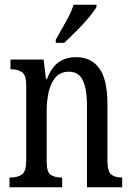

<svg xmlns="http://www.w3.org/2000/svg" viewBox="-20 -786 555 806"><path d="M20 0V-41H27Q54 -41 72 -53.5Q90 -66 90 -113V-427Q90 -471 72.5 -483Q55 -495 29 -495H24V-536H163L173 -454H177Q197 -505 227 -525.5Q257 -546 300 -546Q363 -546 397 -499Q431 -452 431 -349V-113Q431 -66 447 -53.5Q463 -41 489 -41H493V0H345V-347Q345 -411 328 -448Q311 -485 269 -485Q234 -485 213.5 -461.5Q193 -438 184.5 -400.5Q176 -363 176 -321V-108Q176 -63 193 -52Q210 -41 236 -41H241V0ZM214 -619Q235 -657 256.5 -694.5Q278 -732 289 -766H385V-756Q375 -739 352 -711.5Q329 -684 301 -656Q273 -628 249 -606H214Z"/></svg>

Font: Noto Serif ExtraCondensed
Style: Regular
Weight: 400
Width: 2
Designer: Monotype Design Team
Foundry: Monotype Imaging Inc.
Version: Version 2.015